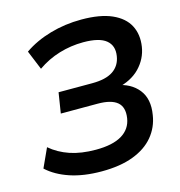

<svg xmlns="http://www.w3.org/2000/svg" viewBox="-107 -810 859 916"><g transform="rotate(-15 322.0 -352.5)"><path d="M284 10Q195 10 128 -12.5Q61 -35 18 -75L61 -169Q102 -134 156.5 -115.5Q211 -97 284 -97Q367 -97 412.5 -124.5Q458 -152 466 -204Q474 -257 444.5 -282Q415 -307 348 -307H166L182 -408H348Q416 -408 452 -432.5Q488 -457 495 -503Q503 -553 469.5 -580.5Q436 -608 357 -608Q296 -608 238 -590.5Q180 -573 130 -538L91 -633Q147 -672 221 -693.5Q295 -715 376 -715Q469 -715 526.5 -689.5Q584 -664 607.5 -619Q631 -574 622 -515Q613 -457 571 -413.5Q529 -370 454 -354L456 -369Q526 -358 563.5 -311Q601 -264 588 -187Q579 -128 542 -83.5Q505 -39 440.5 -14.5Q376 10 284 10Z"/></g></svg>

Font: Mulish ExtraLight
Style: Italic
Weight: 200
Italic angle: -9°
Designer: Vernon Adams
Foundry: Vernon Adams
Version: Version 3.603